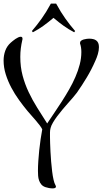

<svg xmlns="http://www.w3.org/2000/svg" viewBox="-20 -878 570 1067"><path d="M529.8 -616.2Q529.8 -597.2 523.7 -576.9Q517.6 -556.6 509.8 -540Q489.3 -492.7 463.1 -449Q437 -405.3 407.2 -362.8Q399.4 -352.1 386.5 -337.2Q373.5 -322.3 358.4 -305.2Q343.3 -288.1 327.6 -269.5Q312 -251 298.3 -232.7Q284.7 -214.4 274.7 -197.5Q264.6 -180.7 261.2 -167Q257.8 -154.8 257.8 -141.6Q257.8 -128.4 257.8 -117.2Q257.8 -105.5 258.5 -83.7Q259.3 -62 260.5 -35.4Q261.7 -8.8 264.2 20Q266.6 48.8 269.8 74.7Q272.9 100.6 277.6 120.8Q282.2 141.1 288.1 150.9Q289.1 152.8 290 154.8Q291 156.7 291 159.2Q291 162.6 288.8 164.6Q286.6 166.5 283.7 167.5Q280.8 168.5 277.8 168.7Q274.9 168.9 272.9 168.9Q262.2 168.9 252.2 167Q242.2 165 232.9 162.1Q218.3 157.2 210 147.5Q201.7 137.7 197.3 125.2Q192.9 112.8 191.9 98.9Q190.9 85 190.9 71.8Q190.9 46.9 192.9 17.1Q194.8 -12.7 198 -43.2Q201.2 -73.7 205.6 -103.5Q210 -133.3 214.8 -159.2Q210.9 -168 200.4 -181.9Q189.9 -195.8 177 -210.7Q164.1 -225.6 151.9 -239.3Q139.6 -252.9 132.8 -261.2Q109.4 -289.6 85.7 -322.3Q62 -355 43 -390.9Q23.9 -426.8 12 -464.8Q0 -502.9 0 -542Q0 -570.8 9.5 -596.7Q19 -622.6 40 -641.1Q44.4 -645 51.3 -650.6Q58.1 -656.2 65.7 -661.4Q73.2 -666.5 81.1 -670.2Q88.9 -673.8 95.2 -673.8Q105 -673.8 105 -663.1Q105 -661.6 105 -659.7Q105 -657.7 104 -655.8Q98.6 -632.3 95.7 -609.4Q92.8 -586.4 92.8 -562Q92.8 -506.3 105.5 -458.5Q118.2 -410.6 139.2 -366.2Q160.2 -321.8 187 -279.1Q213.9 -236.3 242.2 -191.9Q260.3 -219.2 281.2 -250Q302.2 -280.8 323.2 -313.5Q344.2 -346.2 364 -380.6Q383.8 -415 398.9 -450Q414.1 -484.9 423.1 -519.8Q432.1 -554.7 432.1 -588.9Q432.1 -601.6 430.4 -613.3Q428.7 -625 424.8 -636.2V-640.1Q424.8 -647.5 430.9 -651.9Q437 -656.2 445.1 -658.7Q453.1 -661.1 461.7 -662.1Q470.2 -663.1 475.1 -663.1Q487.3 -663.1 497.3 -660.9Q507.3 -658.7 514.6 -653.3Q522 -647.9 525.9 -638.9Q529.8 -629.9 529.8 -616.2ZM157.2 -705.6Q172.4 -723.1 185.5 -740Q198.7 -756.8 211.4 -774.7Q224.1 -792.5 236.6 -812.7Q249 -833 262.7 -857.9H292Q305.7 -833 318.1 -812.7Q330.6 -792.5 343.3 -774.7Q356 -756.8 369.1 -740Q382.3 -723.1 397.5 -705.6L392.1 -698.7Q375 -707.5 361.1 -716.3Q347.2 -725.1 333.7 -734.6Q320.3 -744.1 306.6 -754.9Q293 -765.6 277.3 -778.8Q261.7 -765.6 248 -754.9Q234.4 -744.1 220.9 -734.4Q207.5 -724.6 193.4 -716.1Q179.2 -707.5 162.6 -698.7Z"/></svg>

Font: Montez
Style: Regular
Weight: 400
Designer: Astigmatic (AOETI)
Foundry: Astigmatic (AOETI)
Version: Version 1.001